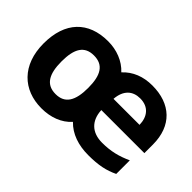

<svg xmlns="http://www.w3.org/2000/svg" viewBox="-85 -940 1148 1148"><g transform="rotate(45 489.0 -366.0)"><path d="M683 -649C607 -649 543 -624 496 -573C450 -623 382 -649 309 -649C142 -649 45 -548 45 -367C45 -185 155 -83 310 -83C388 -83 455 -108 501 -159C551 -107 623 -83 706 -83C793 -83 848 -95 904 -122V-237C841 -208 785 -194 712 -194C626 -194 575 -243 571 -329H935V-401C935 -560 838 -649 683 -649ZM686 -543C759 -543 794 -494 795 -428H575C581 -507 625 -543 686 -543ZM309 -529C389 -529 422 -475 422 -367C422 -259 389 -203 310 -203C230 -203 197 -259 197 -367C197 -475 230 -529 309 -529Z"/></g></svg>

Font: Noto Sans Kannada UI
Style: Bold
Weight: 700
Designer: Jelle Bosma - Monotype Design Team
Foundry: Monotype Imaging Inc.
Version: Version 2.005